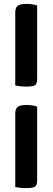

<svg xmlns="http://www.w3.org/2000/svg" viewBox="-20 -764 269 982"><path d="M170 -361Q170 -336 159.5 -328.5Q149 -321 112 -321Q84 -321 58 -327V-699Q58 -725 70.5 -734.5Q83 -744 117 -744Q144 -744 170 -736ZM170 158Q170 183 159.5 190.5Q149 198 112 198Q78 198 58 192V-182Q58 -208 70.5 -217.5Q83 -227 117 -227Q144 -227 170 -219Z"/></svg>

Font: Yanone Kaffeesatz Bold
Style: Regular
Weight: 700
Designer: Yanone (Cyrillic: Daniel Pouzeot)
Foundry: Yanone
Version: Version 1.003;PS 001.003;hotconv 1.0.88;makeotf.lib2.5.64775